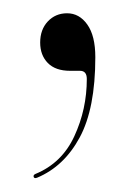

<svg xmlns="http://www.w3.org/2000/svg" viewBox="-20 -104 185 282"><path d="M83 0Q61.5 0 50.2 -11.5Q39 -23 39 -41.5Q39 -60.5 50.2 -72.5Q61.5 -84.5 78.5 -84.5Q96.5 -84.5 108.2 -68Q120 -51.5 120 -20Q120 55.5 97 98Q74 140.5 34.5 157Q30.5 158.5 29.5 156Q28.5 153 32 151.5Q71 135.5 89.2 96Q107.5 56.5 107.5 12Q107.5 0 97.5 0Z"/></svg>

Font: Fraunces 144pt Light
Style: Regular
Weight: 300
Version: Version 1.000;[b76b70a41]